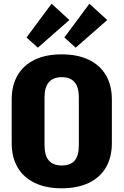

<svg xmlns="http://www.w3.org/2000/svg" viewBox="-20 -1004 666 1035"><path d="M312 11Q228 11 167.5 -18Q107 -47 75 -101.5Q43 -156 43 -233V-467Q43 -544 75 -598.5Q107 -653 167 -682Q227 -711 312 -711Q398 -711 458.5 -682Q519 -653 551 -598.5Q583 -544 583 -467V-233Q583 -156 551 -101.5Q519 -47 458.5 -18Q398 11 312 11ZM313 -112Q360 -112 382.5 -138.5Q405 -165 405 -221V-479Q405 -534 382 -561Q359 -588 313 -588Q267 -588 243.5 -561Q220 -534 220 -479V-221Q220 -166 243 -139Q266 -112 313 -112ZM354 -896 184 -747 123 -802 258 -984ZM558 -896 388 -747 327 -802 462 -984Z"/></svg>

Font: Pathway Extreme Condensed ExtraBold
Style: Regular
Weight: 800
Width: 3
Version: Version 1.001;gftools[0.9.26]